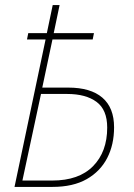

<svg xmlns="http://www.w3.org/2000/svg" viewBox="-20 -734 528 754"><path d="M37 0 159 -579H86L91 -604H164L187 -714H214L191 -604H349L344 -579H186L146 -390H248Q336 -390 382 -350.5Q428 -311 428 -234Q428 -166 401 -113.5Q374 -61 320.5 -30.5Q267 0 186 0ZM185 -25Q290 -25 345.5 -81.5Q401 -138 401 -233Q401 -303 359 -334Q317 -365 244 -365H141L68 -25Z"/></svg>

Font: Noto Sans SemiCondensed Thin
Style: Italic
Weight: 100
Width: 4
Italic angle: -12°
Designer: Monotype Design Team
Foundry: Monotype Imaging Inc.
Version: Version 2.013; ttfautohint (v1.8.4.7-5d5b)